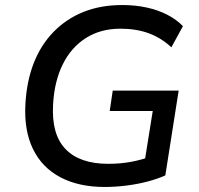

<svg xmlns="http://www.w3.org/2000/svg" viewBox="-20 -734 792 763"><path d="M396 9Q293 9 220 -29.5Q147 -68 111 -142Q75 -216 81 -321Q86 -411 114 -483Q142 -555 192.5 -607Q243 -659 311.5 -686.5Q380 -714 466 -714Q518 -714 563.5 -704Q609 -694 645.5 -675Q682 -656 707 -630L661 -546Q620 -584 570.5 -602Q521 -620 459 -620Q380 -620 321.5 -583Q263 -546 229.5 -478.5Q196 -411 191 -319Q184 -200 240.5 -141.5Q297 -83 410 -83Q459 -83 501.5 -91Q544 -99 581 -113L550 -62L587 -293H416L428 -374H690L637 -37Q606 -23 566 -12.5Q526 -2 482 3.5Q438 9 396 9Z"/></svg>

Font: Nunito Sans 10pt SemiBold
Style: Italic
Weight: 600
Italic angle: -9°
Designer: Vernon Adams
Foundry: Vernon Adams
Version: Version 3.101;gftools[0.9.27]